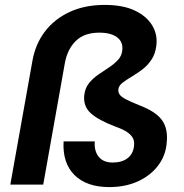

<svg xmlns="http://www.w3.org/2000/svg" viewBox="-20 -752 748 782"><path d="M425 10Q333 10 283.5 -39Q234 -88 239 -176H366Q363 -137 382 -113.5Q401 -90 439 -90Q477 -90 500 -108Q523 -126 526 -159Q528 -176 521.5 -189Q515 -202 498.5 -213.5Q482 -225 451 -236Q380 -263 349.5 -291Q319 -319 323 -363Q326 -392 341.5 -412Q357 -432 379.5 -447.5Q402 -463 424 -477.5Q446 -492 461 -508.5Q476 -525 478 -547Q482 -581 457 -600Q432 -619 384 -619Q323 -619 288.5 -585Q254 -551 244 -494L156 0H22L112 -504Q124 -572 162.5 -623Q201 -674 263 -703Q325 -732 406 -732Q480 -732 528 -709.5Q576 -687 599 -650Q622 -613 617 -568Q613 -533 597 -509Q581 -485 559 -468.5Q537 -452 515 -439Q493 -426 478 -414Q463 -402 462 -387Q461 -377 467 -367.5Q473 -358 492 -348Q511 -338 548 -323Q614 -298 639.5 -263Q665 -228 659 -171Q655 -118 623.5 -77Q592 -36 541 -13Q490 10 425 10Z"/></svg>

Font: DM Sans 12pt
Style: Bold Italic
Weight: 700
Italic angle: -10°
Version: Version 4.004;gftools[0.9.30]